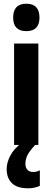

<svg xmlns="http://www.w3.org/2000/svg" viewBox="-20 -782 284 1036"><path d="M122 -762Q193 -762 193 -687Q193 -614 122 -614Q51 -614 51 -687Q51 -762 122 -762ZM187 -547V0H56V-547ZM117 102Q117 122 128 134Q139 146 159 146Q172 146 180 143Q188 140 195 137V221Q184 226 168 230Q152 234 131 234Q73 234 44.5 206.5Q16 179 16 130Q16 95 36 57Q56 19 102 -15L170 0Q139 33 128 55.5Q117 78 117 102Z"/></svg>

Font: Noto Sans Lao UI ExtCond
Style: Bold
Weight: 700
Width: 2
Designer: Monotype Design Team
Foundry: Monotype Imaging Inc.
Version: Version 2.000; ttfautohint (v1.8.4.7-5d5b)